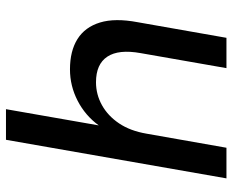

<svg xmlns="http://www.w3.org/2000/svg" viewBox="-86 -674 760 627"><g transform="rotate(-90 293.5 -360.0)"><path d="M25 0 151 -720H251L198 -417Q230 -461 278.5 -486Q327 -511 381 -511Q441 -511 480 -486.5Q519 -462 534 -413Q549 -364 535 -290L484 0H385L434 -280Q447 -352 422.5 -389Q398 -426 339 -426Q299 -426 264 -406.5Q229 -387 204.5 -350.5Q180 -314 171 -261L125 0Z"/></g></svg>

Font: DM Sans 20pt Medium
Style: Italic
Weight: 500
Italic angle: -10°
Version: Version 4.004;gftools[0.9.30]